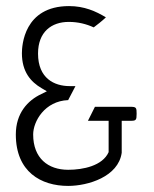

<svg xmlns="http://www.w3.org/2000/svg" viewBox="-20 -610 506 631"><path d="M32 -168C32 -45 115 1 204 1C269 1 369 -29 380 -108V-213H409C427 -213 429 -215 429 -236C429 -256 428 -259 409 -259H292L269 -213H337V-110C317 -65 253 -52 204 -52C138 -52 89 -90 89 -168C89 -211 127 -278 204 -281L228 -327H209C159 -327 105 -352 105 -434C105 -505 149 -538 206 -538C237 -538 264 -531 288 -520C295 -525 318 -543 328 -553C295 -573 257 -590 207 -590C58 -590 52 -459 52 -435C52 -374 81 -341 117 -320L134 -310L116 -301C71 -280 32 -238 32 -168Z"/></svg>

Font: Charger Sport
Style: ExLitNrw
Weight: 200
Designer: Jasper
Foundry: Cannot Into Space Fonts
Version: Version 1.1